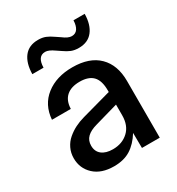

<svg xmlns="http://www.w3.org/2000/svg" viewBox="-173 -817 860 935"><g transform="rotate(-30 257.5 -349.5)"><path d="M195.8 9.8Q124.5 9.8 84.2 -27.8Q43.9 -65.4 43.9 -122.1Q43.9 -152.3 56.2 -177.7Q68.4 -203.1 89.4 -220.9Q110.4 -238.8 134.5 -251Q158.7 -263.2 187 -271L353 -316.9V-326.2Q353 -380.9 328.9 -406Q304.7 -431.2 254.9 -431.2Q206.5 -431.2 179.9 -407.5Q153.3 -383.8 151.9 -337.9H45.9Q52.2 -418.9 110.6 -464.4Q168.9 -509.8 258.8 -509.8Q355 -509.8 406 -459.2Q457 -408.7 457 -318.8V0H356.9L356 -85Q327.1 -38.1 289.3 -14.2Q251.5 9.8 195.8 9.8ZM74.2 -578.1Q75.2 -639.6 102.3 -674.3Q129.4 -709 181.2 -709Q205.1 -709 222.9 -701.9Q240.7 -694.8 261.2 -680.2L285.2 -664.1Q313.5 -642.1 334 -642.1Q355.5 -642.1 366.7 -658.7Q377.9 -675.3 378.9 -705.1H441.9Q440.9 -644.5 413.8 -609.9Q386.7 -575.2 335 -575.2Q311 -575.2 293.2 -582.3Q275.4 -589.4 254.9 -604L231 -620.1Q201.7 -641.1 182.1 -641.1Q138.7 -641.1 137.2 -578.1ZM147.9 -132.8Q147.9 -100.1 170.4 -82.5Q192.9 -64.9 231.9 -64.9Q284.7 -64.9 318.8 -96.7Q353 -128.4 353 -186V-246.1L223.1 -209Q185.5 -198.7 166.7 -180.4Q147.9 -162.1 147.9 -132.8Z"/></g></svg>

Font: TASA Orbiter Deck Medium
Style: Regular
Weight: 500
Designer: Weizhong Zhang
Version: Version 1.000;Glyphs 3.1.2 (3151)